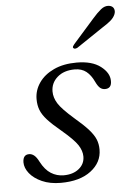

<svg xmlns="http://www.w3.org/2000/svg" viewBox="-51 -716 536 765"><g transform="rotate(-5 217.5 -334.0)"><path d="M175.5 -20Q213 -20 236.5 -39Q260 -58 260 -88Q260 -110.5 244.8 -134Q229.5 -157.5 181.5 -198Q147 -226.5 128 -247.5Q109 -268.5 101.5 -288Q94 -307.5 94 -331.5Q94 -367 114.8 -397Q135.5 -427 174 -445Q212.5 -463 265.5 -463Q327 -463 361.2 -436.8Q395.5 -410.5 395.5 -378.5Q396 -348 369.5 -348Q358 -348 349.5 -355.2Q341 -362.5 332.5 -380.5Q320 -407.5 301.8 -422Q283.5 -436.5 255.5 -436.5Q212 -436.5 186 -413.5Q160 -390.5 160 -356.5Q160 -332 174.8 -308.2Q189.5 -284.5 237 -243Q273 -212.5 292.2 -190.8Q311.5 -169 319 -150.5Q326.5 -132 326.5 -110Q326.5 -58.5 282.2 -24.8Q238 9 161.5 9Q118.5 9 86.5 -5.2Q54.5 -19.5 37.2 -41.2Q20 -63 20 -85.5Q20.5 -116 45 -116Q56 -116 65.5 -108.2Q75 -100.5 84 -82.5Q101.5 -49 124.8 -34.5Q148 -20 175.5 -20ZM346 -631Q365.5 -653.5 381.2 -666.2Q397 -679 413.5 -677Q428 -675 432.8 -664.5Q437.5 -654 432.5 -641.5Q427 -628 413.8 -616.8Q400.5 -605.5 381 -593.5L274 -521.5Q262.5 -516 258 -521.5Q255 -524.5 257.2 -528.8Q259.5 -533 263 -537Z"/></g></svg>

Font: Fraunces 9pt Light
Style: Italic
Weight: 300
Italic angle: -16°
Version: Version 1.000;[0bf87f6ff]